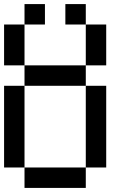

<svg xmlns="http://www.w3.org/2000/svg" viewBox="-20 -920 640 940"><path d="M0 -100V-500H100V-100ZM0 -600V-800H100V-600ZM100 -100H400V0H100ZM100 -500V-600H400V-500ZM100 -800V-900H200V-800ZM300 -800V-900H400V-800ZM400 -100V-500H500V-100ZM400 -600V-800H500V-600Z"/></svg>

Font: Galmuri9 Regular
Style: Regular
Weight: 400
Designer: Lee Minseo (quiple)
Version: Version 2.399;hotconv 1.1.1;makeotfexe 2.6.0 DEVELOPMENT